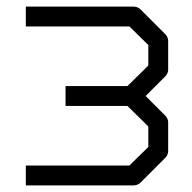

<svg xmlns="http://www.w3.org/2000/svg" viewBox="-20 -612 580 580"><path d="M58 -52V-112H371L428 -168V-230L365 -292H178V-352H365L428 -414V-476L371 -532H58V-592H384Q396 -592 405 -583L479 -509Q488 -500 488 -488V-402Q488 -390 479 -381L420 -322L479 -263Q488 -254 488 -242V-156Q488 -144 479 -135L405 -61Q396 -52 384 -52Z"/></svg>

Font: 3270 Nerd Font
Style: Regular
Weight: 400
Monospace: yes
Version: Version 3.0.1;Nerd Fonts 3.3.0